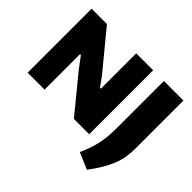

<svg xmlns="http://www.w3.org/2000/svg" viewBox="-194 -1045 1570 1570"><g transform="rotate(45 590.5 -260.5)"><path d="M822 157Q844 107 858.5 64Q873 21 881.5 -20.5Q890 -62 893.5 -105.5Q897 -149 897 -201V-740H1123V-183Q1123 -130 1115 -82.5Q1107 -35 1088 12Q1069 59 1039 109.5Q1009 160 965 219ZM61 -740H238L507 -414L567 -331H577V-740H773V0H596L337 -316L267 -410H257V0H61Z"/></g></svg>

Font: Encode Sans Normal
Style: Black
Weight: 900
Designer: Pablo Impallari, Andres Torresi
Foundry: Pablo Impallari, Andres Torresi
Version: Version 1.000; ttfautohint (v1.00) -l 8 -r 50 -G 200 -x 14 -